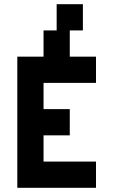

<svg xmlns="http://www.w3.org/2000/svg" viewBox="-20 -1020 540 915"><path d="M187.5 -250H437.5V-125H62.5V-750H187.5V-875H250V-1000H375V-875H312.5V-750H437.5V-625H187.5V-500H312.5V-375H187.5Z"/></svg>

Font: Amiga Topaz Unicode Rus
Style: Regular
Weight: 400
Designer: dMG of Trueschool and Divine Stylers
Foundry: dMG of Trueschool and Divine Stylers
Version: Version 1.1